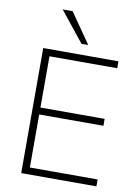

<svg xmlns="http://www.w3.org/2000/svg" viewBox="-100 -1001 770 1066"><g transform="rotate(10 285.0 -467.5)"><path d="M96 0V-705H520V-666H138V-377H500V-338H138V-39H520V0ZM301 -765 165 -935H221L339 -765Z"/></g></svg>

Font: Nunito Sans ExtraLight
Style: Regular
Weight: 200
Designer: Vernon Adams
Foundry: Vernon Adams
Version: Version 3.006; ttfautohint (v1.8.3)